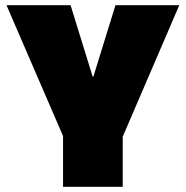

<svg xmlns="http://www.w3.org/2000/svg" viewBox="-20 -720 716 740"><path d="M5 -700H252L337 -425H340L425 -700H671L449 -184H228ZM223 -270H453V0H223Z"/></svg>

Font: Pathway Extreme SemiCondensed Black
Style: Regular
Weight: 900
Width: 4
Version: Version 1.001;gftools[0.9.26]